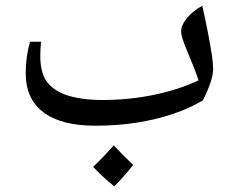

<svg xmlns="http://www.w3.org/2000/svg" viewBox="-20 -440 823 672"><path d="M314 0Q195 0 132.5 -46.5Q70 -93 70 -184Q70 -241 85 -294H124Q123 -290 122 -273Q121 -256 121 -245Q121 -187 143 -155.5Q165 -124 213 -107Q237 -99 269 -94.5Q301 -90 340 -90Q431 -90 518.5 -108Q606 -126 675 -159Q668 -180 657 -208Q646 -236 634 -264Q624 -288 619 -304Q614 -320 614 -330Q614 -352 634 -376.5Q654 -401 688 -420Q701 -362 709 -319.5Q717 -277 721.5 -247.5Q726 -218 726 -198Q726 -179 716.5 -150.5Q707 -122 690 -89Q646 -62 587.5 -42Q529 -22 460 -11Q391 0 314 0ZM380 212Q356 193 338 176Q320 159 306 144Q328 123 345.5 104.5Q363 86 378 69Q410 103 446 137Q434 153 417.5 172Q401 191 380 212Z"/></svg>

Font: Noto Naskh Arabic Medium
Style: Regular
Weight: 500
Designer: Monotype Design Team, David Williams, Mohamad Dakak and Nizar Qandah
Foundry: Monotype Imaging Inc.
Version: Version 2.016